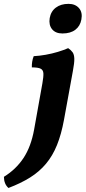

<svg xmlns="http://www.w3.org/2000/svg" viewBox="-128 -713 438 981"><path d="M-84.7 247.4Q-107.6 227.6 -108 190.4Q-46.5 152.5 -8 94.5Q30.4 36.6 46.4 -51.5L88.6 -287.4Q94.6 -321 93.7 -338.3Q92.7 -355.6 79.4 -362.2Q66.2 -368.7 34.7 -368.7Q34.2 -382.9 36.5 -397.8Q38.8 -412.8 44.3 -426Q73.4 -427.5 105.5 -433.2Q137.6 -438.9 167.5 -447.9Q197.3 -456.9 220.3 -467Q235.2 -456.9 243.2 -445.5Q251.1 -434 251.7 -412.8Q252.2 -391.6 244.4 -350.3L198.9 -100.6Q185.3 -26.6 163.2 28.1Q141.1 82.9 107.2 123.4Q73.3 164 26 193.7Q-21.3 223.4 -84.7 247.4ZM190.9 -542Q155.9 -542 138.1 -563.7Q120.4 -585.5 125.9 -620.3Q131.9 -655.1 157.5 -674.2Q183 -693.3 222.2 -693.3Q256.6 -693.3 275.7 -671.4Q294.7 -649.4 287.7 -613Q281.6 -579.7 256.9 -560.9Q232.1 -542 190.9 -542Z"/></svg>

Font: Vollkorn
Style: Italic
Weight: 400
Italic angle: -11°
Designer: Friedrich Althausen
Foundry: Friedrich Althausen
Version: Version 5.001